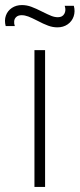

<svg xmlns="http://www.w3.org/2000/svg" viewBox="-56 -738 315 758"><path d="M80 -540H122V0H80ZM91 -656.5Q69.5 -667.5 55.8 -672.8Q42 -678 29.5 -678Q16 -678 8.5 -671.2Q1 -664.5 0 -654.5Q-1 -644.5 2.5 -635H-33.5Q-39.5 -657.5 -32.8 -676.5Q-26 -695.5 -9 -706.8Q8 -718 30.5 -718Q49.5 -718 67.8 -711.2Q86 -704.5 111.5 -691.5Q133.5 -680.5 146.8 -675.2Q160 -670 172.5 -670Q190.5 -670 198 -683.5Q205.5 -697 199.5 -715H235.5Q241.5 -693 234.8 -673.2Q228 -653.5 211 -641.8Q194 -630 170.5 -630Q152 -630 133.8 -636.8Q115.5 -643.5 91 -656.5Z"/></svg>

Font: Tap Sans
Style: Regular
Weight: 400
Designer: Tap Payments
Foundry: Tap Payments
Version: Version 1.001;Glyphs 3.1.2 (3151)